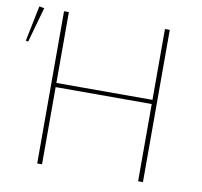

<svg xmlns="http://www.w3.org/2000/svg" viewBox="-101 -779 907 862"><g transform="rotate(10 352.5 -348.0)"><path d="M-12 -532 -23 -534 10 -696 33 -692ZM123 0V-694H145V-371H583V-694H605V0H583V-352H145V0Z"/></g></svg>

Font: Cantarell Thin
Style: Regular
Weight: 100
Designer: Dave Crossland, Nikolaus Waxweiler, Florian Fecher, Jacques Le Bailly, Eben Sorkin, Alexei Vanyashin, Alexios Zavras, Em
Version: Version 0.303